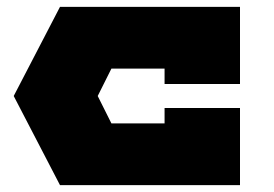

<svg xmlns="http://www.w3.org/2000/svg" viewBox="-20 -540 800 560"><path d="M460 -180V-225H680V0H155L20 -260L155 -520H680V-295H460V-340H305L265 -260L305 -180Z"/></svg>

Font: Imperial One
Style: Regular
Weight: 400
Designer: Jovanny Lemonad
Foundry: Jovanny Lemonad
Version: Version 1.000